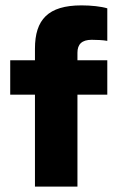

<svg xmlns="http://www.w3.org/2000/svg" viewBox="-20 -694 437 714"><path d="M268 0V-342H379V-470H268V-498C268 -529 284 -546 321 -546C337 -546 364 -545 379 -542V-663C356 -670 319 -674 283 -674C159 -674 110 -621 110 -513V-470H18V-342H110V0Z"/></svg>

Font: Gantari ExtraBold
Style: Regular
Weight: 800
Designer: Anugrah Pasau
Foundry: Lafontype
Version: Version 1.000